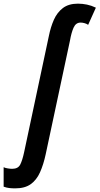

<svg xmlns="http://www.w3.org/2000/svg" viewBox="-138 -785 542 1045"><path d="M-55.2 240.2Q-71.8 240.2 -87.2 238.5Q-102.5 236.8 -118.2 231V125Q-109.9 129.4 -95.7 131.6Q-81.5 133.8 -71.8 133.8Q-39.6 133.8 -27.8 110.6Q-16.1 87.4 -6.8 43.9L127.9 -588.9Q137.7 -637.7 155.3 -677.5Q172.9 -717.3 204.3 -741.2Q235.8 -765.1 286.1 -765.1Q310.5 -765.1 335.2 -760Q359.9 -754.9 383.8 -743.2L341.8 -649.9Q332.5 -656.2 321.3 -659.2Q310.1 -662.1 300.8 -662.1Q274.9 -662.1 262.7 -635Q250.5 -607.9 243.2 -565.9L110.8 54.2Q98.6 110.8 79.8 152.8Q61 194.8 29.1 217.5Q-2.9 240.2 -55.2 240.2Z"/></svg>

Font: Open Sans Condensed
Style: Bold Italic
Weight: 700
Width: 3
Italic angle: -12°
Designer: Monotype Design Team
Foundry: Monotype Imaging Inc.
Version: Version 3.003; ttfautohint (v1.8.4)